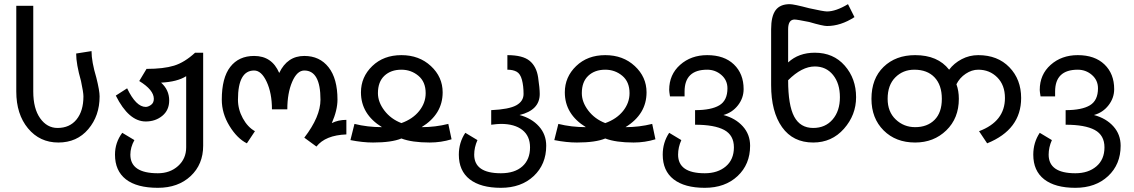

<svg xmlns="http://www.w3.org/2000/svg" viewBox="-20 -692 5474 927"><path d="M421.9 -445.3Q421.9 -394.5 445.3 -316.4Q460.9 -253.9 460.9 -226.6Q460.9 -132.8 406.2 -68.4Q351.6 -3.9 261.7 -3.9Q171.9 -3.9 115.2 -72.3Q58.6 -140.6 58.6 -250V-664.1H140.6V-250Q140.6 -168 173.8 -121.1Q207 -74.2 257.8 -74.2Q316.4 -74.2 349.6 -115.2Q382.8 -156.2 382.8 -226.6Q382.8 -246.1 371.1 -300.8Q347.7 -382.8 347.7 -433.6Z M960.9 11.7Q960.9 101.6 900.4 158.2Q839.8 214.8 742.2 214.8Q640.6 214.8 587.9 173.8Q535.2 132.8 535.2 54.7Q535.2 -3.9 570.3 -50.8L628.9 -15.6Q609.4 19.5 609.4 54.7Q609.4 144.5 742.2 144.5Q800.8 144.5 839.8 109.4Q878.9 74.2 878.9 19.5V-324.2Q835.9 -296.9 757.8 -293Q796.9 -257.8 796.9 -207Q796.9 -160.2 763.7 -132.8Q730.5 -105.5 683.6 -105.5Q601.6 -105.5 539.1 -230.5L593.8 -265.6Q636.7 -175.8 683.6 -175.8Q695.3 -175.8 709 -185.5Q722.7 -195.3 722.7 -214.8Q722.7 -257.8 652.3 -300.8L687.5 -359.4Q769.5 -359.4 820.3 -375Q871.1 -390.6 921.9 -437.5H960.9Z M1652.3 -43Q1550.8 -39.1 1507.8 15.6L1449.2 -27.3Q1527.3 -128.9 1527.3 -210.9Q1527.3 -351.6 1449.2 -351.6Q1414.1 -351.6 1390.6 -296.9Q1367.2 -242.2 1367.2 -164.1H1293Q1293 -242.2 1267.6 -296.9Q1242.2 -351.6 1207 -351.6Q1128.9 -351.6 1128.9 -210.9Q1128.9 -164.1 1152.3 -121.1Q1175.8 -78.1 1210.9 -58.6L1171.9 0Q1125 -23.4 1087.9 -84Q1050.8 -144.5 1050.8 -210.9Q1050.8 -316.4 1091.8 -369.1Q1132.8 -421.9 1207 -421.9Q1293 -421.9 1328.1 -339.8Q1367.2 -421.9 1449.2 -421.9Q1523.4 -421.9 1566.4 -367.2Q1609.4 -312.5 1609.4 -210.9Q1609.4 -160.2 1582 -97.7Q1613.3 -113.3 1652.3 -113.3Z M2160.2 -19.5Q2109.4 -3.9 2054.7 -3.9Q1968.8 -3.9 1918 -23.4Q1871.1 -3.9 1781.2 -3.9Q1730.5 -3.9 1671.9 -15.6L1691.4 -93.8Q1753.9 -78.1 1824.2 -78.1Q1722.7 -140.6 1722.7 -246.1Q1722.7 -320.3 1777.3 -373Q1832 -425.8 1918 -425.8Q2003.9 -425.8 2060.5 -373Q2117.2 -320.3 2117.2 -246.1Q2117.2 -140.6 2015.6 -78.1Q2082 -78.1 2144.5 -93.8ZM1918 -97.7Q1972.7 -117.2 2003.9 -156.2Q2035.2 -195.3 2035.2 -242.2Q2035.2 -296.9 2000 -326.2Q1964.8 -355.5 1918 -355.5Q1867.2 -355.5 1835.9 -326.2Q1804.7 -296.9 1804.7 -242.2Q1804.7 -199.2 1835.9 -158.2Q1867.2 -117.2 1918 -97.7Z M2488.3 -136.7Q2546.9 -121.1 2582 -82Q2617.2 -43 2617.2 11.7Q2617.2 101.6 2556.6 158.2Q2496.1 214.8 2398.4 214.8Q2300.8 214.8 2248 173.8Q2195.3 132.8 2195.3 54.7Q2195.3 -3.9 2226.6 -50.8L2285.2 -15.6Q2269.5 19.5 2269.5 54.7Q2269.5 144.5 2398.4 144.5Q2464.8 144.5 2502 111.3Q2539.1 78.1 2539.1 19.5Q2539.1 -35.2 2502 -64.5Q2464.8 -93.8 2398.4 -93.8Q2382.8 -93.8 2351.6 -89.8V-160.2Q2437.5 -164.1 2472.7 -183.6Q2507.8 -203.1 2507.8 -238.3Q2507.8 -277.3 2500 -306.6Q2492.2 -335.9 2474.6 -345.7Q2457 -355.5 2429.7 -355.5V-425.8Q2503.9 -425.8 2537.1 -398.4Q2570.3 -371.1 2578.1 -318.4Q2585.9 -265.6 2585.9 -238.3Q2585.9 -160.2 2488.3 -136.7Z M3144.5 -19.5Q3093.8 -3.9 3039.1 -3.9Q2953.1 -3.9 2902.3 -23.4Q2855.5 -3.9 2765.6 -3.9Q2714.8 -3.9 2656.2 -15.6L2675.8 -93.8Q2738.3 -78.1 2808.6 -78.1Q2707 -140.6 2707 -246.1Q2707 -320.3 2761.7 -373Q2816.4 -425.8 2902.3 -425.8Q2988.3 -425.8 3044.9 -373Q3101.6 -320.3 3101.6 -246.1Q3101.6 -140.6 3000 -78.1Q3066.4 -78.1 3128.9 -93.8ZM2902.3 -97.7Q2957 -117.2 2988.3 -156.2Q3019.5 -195.3 3019.5 -242.2Q3019.5 -296.9 2984.4 -326.2Q2949.2 -355.5 2902.3 -355.5Q2851.6 -355.5 2820.3 -326.2Q2789.1 -296.9 2789.1 -242.2Q2789.1 -199.2 2820.3 -158.2Q2851.6 -117.2 2902.3 -97.7Z M3472.7 -136.7Q3531.2 -121.1 3566.4 -82Q3601.6 -43 3601.6 11.7Q3601.6 101.6 3541 158.2Q3480.5 214.8 3382.8 214.8Q3285.2 214.8 3232.4 173.8Q3179.7 132.8 3179.7 54.7Q3179.7 -3.9 3210.9 -50.8L3269.5 -15.6Q3253.9 19.5 3253.9 54.7Q3253.9 144.5 3382.8 144.5Q3445.3 144.5 3484.4 111.3Q3523.4 78.1 3523.4 19.5Q3523.4 -39.1 3476.6 -64.5Q3429.7 -89.8 3335.9 -89.8V-160.2Q3414.1 -160.2 3453.1 -183.6Q3492.2 -207 3492.2 -265.6Q3492.2 -304.7 3462.9 -330.1Q3433.6 -355.5 3394.5 -355.5Q3285.2 -355.5 3285.2 -250Q3285.2 -246.1 3285.2 -226.6H3214.8Q3210.9 -250 3210.9 -257.8Q3210.9 -332 3263.7 -378.9Q3316.4 -425.8 3394.5 -425.8Q3476.6 -425.8 3523.4 -380.9Q3570.3 -335.9 3570.3 -261.7Q3570.3 -218.8 3543 -183.6Q3515.6 -148.4 3472.7 -136.7Z M3785.2 -390.6Q3835.9 -437.5 3914.1 -437.5Q4003.9 -437.5 4058.6 -375Q4113.3 -312.5 4113.3 -222.7Q4113.3 -136.7 4054.7 -70.3Q3996.1 -3.9 3906.2 -3.9Q3808.6 -3.9 3755.9 -78.1Q3703.1 -152.3 3703.1 -281.2V-550.8Q3703.1 -613.3 3724.6 -642.6Q3746.1 -671.9 3793 -671.9Q3812.5 -671.9 3886.7 -652.3Q3957 -636.7 3972.7 -636.7Q4015.6 -636.7 4074.2 -671.9L4105.5 -609.4Q4039.1 -566.4 3972.7 -566.4Q3953.1 -566.4 3886.7 -585.9Q3828.1 -597.7 3816.4 -597.7Q3785.2 -597.7 3785.2 -550.8ZM3785.2 -304.7Q3785.2 -183.6 3814.5 -128.9Q3843.8 -74.2 3906.2 -74.2Q3964.8 -74.2 4000 -115.2Q4035.2 -156.2 4035.2 -222.7Q4035.2 -289.1 4002 -330.1Q3968.8 -371.1 3914.1 -371.1Q3851.6 -371.1 3785.2 -304.7Z M4562.5 -355.5Q4585.9 -386.7 4623 -406.2Q4660.2 -425.8 4703.1 -425.8Q4796.9 -425.8 4853.5 -367.2Q4910.2 -308.6 4910.2 -218.8Q4910.2 -66.4 4746.1 0L4707 -58.6Q4832 -105.5 4832 -218.8Q4832 -281.2 4794.9 -318.4Q4757.8 -355.5 4703.1 -355.5Q4671.9 -355.5 4642.6 -335.9Q4613.3 -316.4 4597.7 -285.2Q4609.4 -253.9 4609.4 -214.8Q4609.4 -121.1 4548.8 -62.5Q4488.3 -3.9 4398.4 -3.9Q4304.7 -3.9 4246.1 -62.5Q4187.5 -121.1 4187.5 -214.8Q4187.5 -312.5 4246.1 -369.1Q4304.7 -425.8 4398.4 -425.8Q4507.8 -425.8 4562.5 -355.5ZM4398.4 -78.1Q4457 -78.1 4492.2 -113.3Q4527.3 -148.4 4527.3 -214.8Q4527.3 -281.2 4492.2 -318.4Q4457 -355.5 4394.5 -355.5Q4339.8 -355.5 4302.7 -318.4Q4265.6 -281.2 4265.6 -214.8Q4265.6 -152.3 4304.7 -115.2Q4343.8 -78.1 4398.4 -78.1Z M5261.7 -136.7Q5320.3 -121.1 5355.5 -82Q5390.6 -43 5390.6 11.7Q5390.6 101.6 5330.1 158.2Q5269.5 214.8 5171.9 214.8Q5074.2 214.8 5021.5 173.8Q4968.8 132.8 4968.8 54.7Q4968.8 -3.9 5000 -50.8L5058.6 -15.6Q5043 19.5 5043 54.7Q5043 144.5 5171.9 144.5Q5234.4 144.5 5273.4 111.3Q5312.5 78.1 5312.5 19.5Q5312.5 -39.1 5265.6 -64.5Q5218.8 -89.8 5125 -89.8V-160.2Q5203.1 -160.2 5242.2 -183.6Q5281.2 -207 5281.2 -265.6Q5281.2 -304.7 5252 -330.1Q5222.7 -355.5 5183.6 -355.5Q5074.2 -355.5 5074.2 -250Q5074.2 -246.1 5074.2 -226.6H5003.9Q5000 -250 5000 -257.8Q5000 -332 5052.7 -378.9Q5105.5 -425.8 5183.6 -425.8Q5265.6 -425.8 5312.5 -380.9Q5359.4 -335.9 5359.4 -261.7Q5359.4 -218.8 5332 -183.6Q5304.7 -148.4 5261.7 -136.7Z"/></svg>

Font: 和音 by 宁静之雨，公众号njzyshare
Style: Regular
Weight: 400
Designer: Steve Matteson
Foundry: Ascender Corporation
Version: Version 6.00;June 8, 2018;FontCreator 11.0.0.2388 32-bit